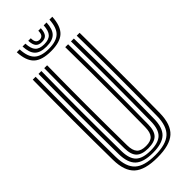

<svg xmlns="http://www.w3.org/2000/svg" viewBox="-306 -1024 1083 1083"><g transform="rotate(-45 235.5 -482.5)"><path d="M235.7 8.4Q136.6 8.4 93.2 -30.8Q49.8 -70 48.5 -160Q47.5 -236.6 46.9 -315.4Q46.4 -394.2 46.4 -474.5Q46.5 -554.8 47 -636.3Q47.5 -717.8 48.5 -800H71.4Q70.5 -723.3 69.9 -643.9Q69.3 -564.4 69.3 -483.7Q69.3 -402.9 69.9 -321.8Q70.4 -240.6 71.4 -160.4Q72.5 -79.5 110.8 -44.7Q149.1 -9.9 235.7 -9.9Q321.8 -9.9 360 -44.7Q398.2 -79.4 399.2 -160.4Q400.3 -239.6 400.8 -319.5Q401.4 -399.4 401.4 -479.6Q401.4 -559.8 400.8 -640.1Q400.2 -720.4 399.2 -800H422.1Q423.5 -693.8 424 -587.1Q424.5 -480.4 424.1 -373.5Q423.6 -266.7 422.1 -160Q420.8 -70 377.6 -30.8Q334.3 8.4 235.7 8.4ZM235.7 -28.2Q161 -28.2 128.2 -59Q95.4 -89.8 94.3 -160.7Q93.3 -241.5 92.8 -321.5Q92.2 -401.6 92.2 -481.3Q92.2 -561.1 92.8 -640.7Q93.4 -720.3 94.3 -800H117.2Q116.3 -722 115.7 -642.6Q115.1 -563.2 115.1 -482.9Q115.1 -402.7 115.7 -322.1Q116.2 -241.6 117.2 -161Q118.1 -99.5 145.7 -73.1Q173.2 -46.6 235.7 -46.6Q297.7 -46.6 325.1 -73.1Q352.5 -99.5 353.4 -161Q354.5 -240.1 355 -320Q355.5 -399.8 355.5 -480Q355.5 -560.1 355 -640.2Q354.4 -720.3 353.4 -800H376.3Q377.3 -719.5 377.9 -639.6Q378.4 -559.7 378.4 -479.9Q378.4 -400 378 -320.3Q377.6 -240.6 376.3 -160.7Q375.4 -89.8 342.7 -59Q309.9 -28.2 235.7 -28.2ZM235.7 -64.9Q185.4 -64.9 163.1 -87.3Q140.8 -109.6 140.1 -161.4Q138.6 -268.8 138.2 -375.1Q137.7 -481.4 138.3 -587.5Q138.9 -693.6 140.1 -800H163Q162.1 -723.2 161.5 -643.7Q160.9 -564.2 160.9 -483.6Q160.9 -402.9 161.5 -322Q162 -241.1 163 -161.6Q163.5 -120 180.3 -101.6Q197 -83.2 235.7 -83.2Q274.1 -83.2 290.6 -101.6Q307.1 -120 307.6 -161.6Q309.1 -267.8 309.5 -374.2Q310 -480.6 309.5 -587.2Q309 -693.8 307.6 -800H330.5Q331.5 -719.4 332.1 -639.4Q332.6 -559.5 332.6 -479.8Q332.6 -400 332.2 -320.6Q331.7 -241.1 330.5 -161.4Q329.9 -109.4 307.6 -87.2Q285.4 -64.9 235.7 -64.9ZM235.7 -840Q163.1 -840 130.3 -870.9Q97.4 -901.8 94 -972.9H116.9Q119.8 -911.6 147.4 -885Q175.1 -858.4 235.7 -858.4Q296.1 -858.4 323.7 -885Q351.3 -911.6 354.4 -972.9H377.3Q373.4 -901.8 340.5 -870.9Q307.7 -840 235.7 -840ZM235.7 -876.6Q186.7 -876.6 164.5 -899Q142.3 -921.3 139.8 -972.9H162.6Q164.6 -931.3 181.6 -913.2Q198.5 -895 235.7 -895Q272.7 -895 289.6 -913.2Q306.5 -931.3 308.7 -972.9H331.5Q328.9 -921.3 306.6 -899Q284.4 -876.6 235.7 -876.6ZM235.7 -913.3Q210.3 -913.3 198.7 -927.1Q187 -940.9 185.5 -972.9H205.7Q205.7 -950.8 213.5 -941.2Q221.2 -931.6 235.7 -931.6Q250.3 -931.6 258 -941.2Q265.7 -950.8 265.6 -972.9H285.8Q284.1 -940.9 272.5 -927.1Q260.8 -913.3 235.7 -913.3Z"/></g></svg>

Font: Big Shoulders Inline Text Thin
Style: Regular
Weight: 100
Designer: Patric King
Foundry: XO Type Co
Version: Version 2.002